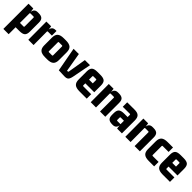

<svg xmlns="http://www.w3.org/2000/svg" viewBox="374 -1989 3667 3667"><g transform="rotate(45 2208.0 -155.0)"><path d="M193 190H50V-490H179L190 -407Q200 -500 290 -500H315Q383 -500 414 -471Q445 -442 445 -375V-133Q445 -58 411.5 -28Q378 2 295 2H193ZM193 -371V-115H291Q305 -115 305 -129V-371Q305 -385 291 -385H207Q193 -385 193 -371Z M771 -500H796V-375H688Q674 -375 674 -361L676 0H534L532 -490H661L671 -412Q682 -500 771 -500Z M824 -140V-350Q824 -429 864 -464.5Q904 -500 994 -500H1052Q1142 -500 1182 -464.5Q1222 -429 1222 -350V-140Q1222 -61 1182 -25.5Q1142 10 1052 10H994Q904 10 864 -25.5Q824 -61 824 -140ZM1065 -380H981Q967 -380 967 -366V-124Q967 -110 981 -110H1065Q1079 -110 1079 -124V-366Q1079 -380 1065 -380Z M1638 -115Q1625 -44 1599 -17.5Q1573 9 1508 6L1358 0L1267 -490H1409L1475 -105H1496Q1507 -105 1510 -119L1572 -490H1710Z M2118 6H1920Q1830 6 1790 -29.5Q1750 -65 1750 -144V-360Q1750 -438 1783.5 -469Q1817 -500 1900 -500H1983Q2066 -500 2099.5 -469Q2133 -438 2133 -360V-182H1892V-128Q1892 -114 1906 -114H2118ZM1906 -385Q1892 -385 1892 -371V-282H1993V-371Q1993 -385 1979 -385Z M2457 -500H2483Q2551 -500 2582 -471Q2613 -442 2613 -375V0H2471V-371Q2471 -385 2457 -385H2374Q2360 -385 2360 -371L2362 0H2220L2218 -490H2347L2357 -412Q2368 -500 2457 -500Z M2823 10H2808Q2740 10 2709 -19Q2678 -48 2678 -115V-163Q2678 -238 2711.5 -268Q2745 -298 2828 -298H2919V-358Q2919 -372 2905 -372L2714 -371V-491L2907 -492Q2990 -493 3026 -459.5Q3062 -426 3062 -347V0H2932L2922 -78Q2911 10 2823 10ZM2919 -105V-198H2832Q2818 -198 2818 -184V-119Q2818 -105 2832 -105Z M3391 -500H3417Q3485 -500 3516 -471Q3547 -442 3547 -375V0H3405V-371Q3405 -385 3391 -385H3308Q3294 -385 3294 -371L3296 0H3154L3152 -490H3281L3291 -412Q3302 -500 3391 -500Z M3943 10H3797Q3707 10 3667 -25.5Q3627 -61 3627 -140V-350Q3627 -429 3667 -464.5Q3707 -500 3797 -500H3943V-380H3784Q3770 -380 3770 -366V-124Q3770 -110 3784 -110H3943Z M4366 6H4168Q4078 6 4038 -29.5Q3998 -65 3998 -144V-360Q3998 -438 4031.5 -469Q4065 -500 4148 -500H4231Q4314 -500 4347.5 -469Q4381 -438 4381 -360V-182H4140V-128Q4140 -114 4154 -114H4366ZM4154 -385Q4140 -385 4140 -371V-282H4241V-371Q4241 -385 4227 -385Z"/></g></svg>

Font: Gemunu Libre ExtraBold
Style: Regular
Weight: 800
Designer: Puspanada Ekanayake, Sola Matas, Pathum Egodawatta, Kosala Senevirathne
Foundry: mooniak
Version: Version 1.100